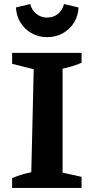

<svg xmlns="http://www.w3.org/2000/svg" viewBox="-20 -931 452 951"><path d="M40 0V-49Q64 -59 87.5 -66Q111 -73 135 -78L147 -588L40 -615V-669H384V-620Q363 -611 339 -603.5Q315 -596 290 -591V-76L384 -55V0ZM213 -747Q171 -747 136.5 -766.5Q102 -786 81.5 -819Q61 -852 59 -894L130 -911Q137 -881 160 -862.5Q183 -844 213 -844Q245 -844 267.5 -862.5Q290 -881 297 -911L369 -894Q367 -852 346.5 -819Q326 -786 291.5 -766.5Q257 -747 213 -747Z"/></svg>

Font: Piazzolla Thin ExtraBold
Style: Regular
Weight: 800
Version: Version 2.005